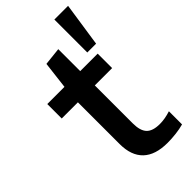

<svg xmlns="http://www.w3.org/2000/svg" viewBox="-255 -869 940 940"><g transform="rotate(-45 215.5 -398.5)"><path d="M301 11Q217 11 174 -30Q131 -71 131 -151V-440H19V-540H138L155 -682L247 -692V-540H368V-440H248V-177Q248 -126 269.5 -103.5Q291 -81 340 -81Q375 -81 415 -94V-3Q390 4 360 7.5Q330 11 301 11ZM336 -808H431L397 -580H336Z"/></g></svg>

Font: Encode Sans Wide
Style: Medium
Weight: 500
Designer: Pablo Impallari, Andres Torresi
Foundry: Pablo Impallari, Andres Torresi
Version: Version 1.000; ttfautohint (v1.00) -l 8 -r 50 -G 200 -x 14 -